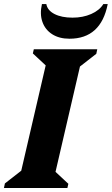

<svg xmlns="http://www.w3.org/2000/svg" viewBox="-47 -935 556 955"><path d="M-27.4 0 -22.6 -22.6 109.4 -125.4 47.8 -39 189.8 -651 229 -564.4 116.4 -669.2 121.2 -690H436.8L432 -667.4L300 -564.6L361.6 -651L219.6 -39L180.4 -125.6L293 -20.8L288.2 0ZM298.6 -742.4Q247.6 -742.4 212.7 -764.7Q177.8 -787 164 -826Q150.2 -865 161.6 -914.8H183.4Q189 -883.2 224.2 -865.2Q259.4 -847.2 313.8 -847.2Q365.4 -847.2 406.7 -865.4Q448 -883.6 467 -914.8H488.8Q472 -828.8 424.4 -785.6Q376.8 -742.4 298.6 -742.4Z"/></svg>

Font: Platypi Light
Style: Italic
Weight: 300
Italic angle: -13°
Designer: David Sargent
Foundry: Bolt Cutter Type
Version: Version 1.200